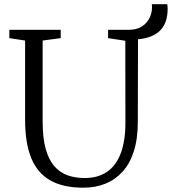

<svg xmlns="http://www.w3.org/2000/svg" viewBox="-20 -885 818 914"><path d="M376.5 8.5Q281 8.5 219.8 -26Q158.5 -60.5 129 -132Q99.5 -203.5 99.5 -314V-692L24.5 -703.5V-743H269V-703.5L183 -692V-305.5Q183 -227 197.8 -175.2Q212.5 -123.5 239.2 -93.2Q266 -63 302.5 -50.2Q339 -37.5 383 -37.5Q446.5 -37.5 489.8 -67.2Q533 -97 555 -155.8Q577 -214.5 577 -301L576.5 -691L494.5 -703.5V-743H590.5Q631.5 -743 656.2 -759.5Q681 -776 692.2 -800.2Q703.5 -824.5 703.5 -848Q703.5 -853.5 703.5 -857.8Q703.5 -862 702.5 -865H776Q777 -860 777.5 -854.5Q778 -849 778 -843.5Q778 -806 767.5 -779.2Q757 -752.5 737.8 -735.5Q718.5 -718.5 692.8 -709.5Q667 -700.5 637 -698L636 -305Q636 -223.5 617 -164.5Q598 -105.5 563 -67.2Q528 -29 480.8 -10.2Q433.5 8.5 376.5 8.5Z"/></svg>

Font: Merriweather 36pt Light
Style: Regular
Weight: 300
Designer: Eben Sorkin
Foundry: Eben Sorkin
Version: Version 2.100